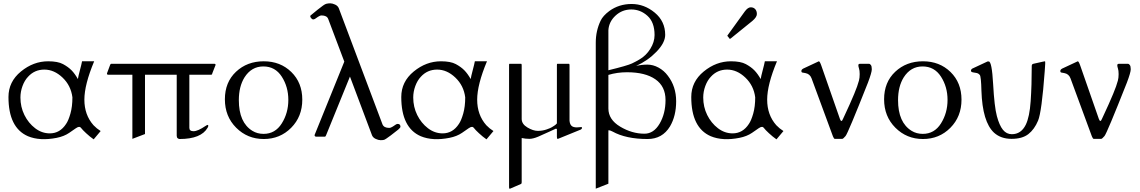

<svg xmlns="http://www.w3.org/2000/svg" viewBox="-20 -823 6865 1156"><path d="M547 -454Q488 -313 488 -223Q488 -131 543 -69Q562 -49 586 -34L544 16Q521 0 498.5 -21Q476 -42 470 -50.5Q464 -59 458 -59Q452 -59 447.5 -57Q443 -55 437 -51Q427 -44 396.5 -23Q366 -2 321 7Q220 27 148 -3Q31 -54 31 -239Q31 -331 106 -392.5Q181 -454 270 -454Q328 -454 359.5 -437Q391 -420 411 -399.5Q431 -379 449 -347Q451 -362 461 -399.5Q471 -437 474 -454ZM103 -236Q103 -179 127 -130.5Q151 -82 191.5 -51Q232 -20 280 -20Q341 -20 378 -77Q392 -97 404 -139Q416 -181 416 -237Q407 -308 356.5 -356Q306 -404 247 -404Q188 -404 149 -361Q128 -339 115.5 -305Q103 -271 103 -236Z M1218 -65Q1227 -71 1230.5 -71Q1234 -71 1234 -65Q1234 -61 1230 -54Q1191 14 1061 14Q1056 14 1050 9.5Q1044 5 1044 -6V-373H853V-16L777 13V-373H631Q624 -373 624 -381L643 -432Q645 -439 651 -439H1270Q1278 -439 1278 -432L1258 -381Q1258 -373 1250 -373H1120V-53Q1120 -33 1145.5 -33Q1171 -33 1218 -65Z M1568 14Q1470 14 1402 -54Q1334 -122 1334 -225Q1334 -328 1401 -391Q1468 -454 1568 -454Q1668 -454 1734 -389.5Q1800 -325 1800 -223Q1800 -121 1733 -53.5Q1666 14 1568 14ZM1452 -357Q1418 -302 1418 -220Q1418 -85 1500 -35Q1529 -17 1567 -17Q1637 -17 1676.5 -80Q1716 -143 1716 -221.5Q1716 -300 1676.5 -361.5Q1637 -423 1565.5 -423Q1494 -423 1452 -357Z M2374 -77Q2391 -77 2391 -60Q2391 -54 2378 -43Q2365 -32 2332.5 -7.5Q2300 17 2292 19Q2284 21 2271.5 21Q2259 21 2242.5 13.5Q2226 6 2220 -8L2087 -362L1943 -8Q1942 -7 1940.5 -3.5Q1939 0 1936 0H1885Q1874 0 1874 -10L2053 -452L1956 -709Q1948 -730 1916 -730Q1907 -730 1895 -722L1876 -709Q1870 -706 1865 -706Q1860 -706 1854 -713Q1848 -720 1848 -724Q1848 -728 1849.5 -729.5Q1851 -731 1891.5 -764Q1932 -797 1944 -800Q1956 -803 1968.5 -803Q1981 -803 1997.5 -795.5Q2014 -788 2020 -773L2283 -74Q2292 -53 2323 -53Q2333 -53 2345 -61L2363 -73Q2369 -77 2374 -77Z M2912 -454Q2853 -313 2853 -223Q2853 -131 2908 -69Q2927 -49 2951 -34L2909 16Q2886 0 2863.5 -21Q2841 -42 2835 -50.5Q2829 -59 2823 -59Q2817 -59 2812.5 -57Q2808 -55 2802 -51Q2792 -44 2761.5 -23Q2731 -2 2686 7Q2585 27 2513 -3Q2396 -54 2396 -239Q2396 -331 2471 -392.5Q2546 -454 2635 -454Q2693 -454 2724.5 -437Q2756 -420 2776 -399.5Q2796 -379 2814 -347Q2816 -362 2826 -399.5Q2836 -437 2839 -454ZM2468 -236Q2468 -179 2492 -130.5Q2516 -82 2556.5 -51Q2597 -20 2645 -20Q2706 -20 2743 -77Q2757 -97 2769 -139Q2781 -181 2781 -237Q2772 -308 2721.5 -356Q2671 -404 2612 -404Q2553 -404 2514 -361Q2493 -339 2480.5 -305Q2468 -271 2468 -236Z M3333 1V-46Q3331 -48 3329 -48H3326Q3325 -48 3288 -30.5Q3251 -13 3220 0Q3189 13 3167 13Q3145 13 3121 8V275Q3121 283 3116 285L3051 313Q3046 313 3045.5 311Q3045 309 3045 302V-429Q3045 -436 3045.5 -437.5Q3046 -439 3051 -439H3115Q3119 -439 3120 -437.5Q3121 -436 3121 -429V-107Q3121 -76 3155.5 -55.5Q3190 -35 3218 -35Q3246 -35 3270.5 -43.5Q3295 -52 3302.5 -57Q3310 -62 3317.5 -66.5Q3325 -71 3333 -80V-429Q3333 -436 3333.5 -437.5Q3334 -439 3339 -439H3403Q3407 -439 3408 -437.5Q3409 -436 3409 -429V-96Q3411 -75 3421 -65.5Q3431 -56 3453 -56L3481 -58Q3484 -58 3484 -52.5Q3484 -47 3477 -43L3347 10Q3341 13 3337 13Q3333 13 3333 1Z M3644 -39Q3643 -39 3643 -29V283L3567 313V-566Q3567 -637 3596 -698Q3610 -728 3649 -757Q3707 -799 3783 -799Q3859 -799 3922 -747Q3985 -695 3985 -613Q3985 -566 3933 -512Q3881 -458 3810 -426Q3843 -434 3877.5 -434Q3912 -434 3945 -416Q3978 -398 4001 -367Q4051 -302 4051 -213.5Q4051 -125 4014 -62Q3968 14 3879 14Q3749 14 3668 -31Q3653 -39 3644 -39ZM3755 -388Q3696 -388 3643 -372V-170Q3643 -103 3714 -60.5Q3785 -18 3860 -18Q3916 -18 3951.5 -78.5Q3987 -139 3987 -221Q3987 -303 3926 -345.5Q3865 -388 3755 -388ZM3643 -400Q3758 -428 3785 -441Q3812 -454 3830 -465Q3870 -488 3895.5 -529Q3921 -570 3921 -612Q3921 -689 3878.5 -727.5Q3836 -766 3781 -766Q3726 -766 3686 -729Q3646 -692 3643 -641Z M4658 -454Q4599 -313 4599 -223Q4599 -131 4654 -69Q4673 -49 4697 -34L4655 16Q4632 0 4609.5 -21Q4587 -42 4581 -50.5Q4575 -59 4569 -59Q4563 -59 4558.5 -57Q4554 -55 4548 -51Q4538 -44 4507.5 -23Q4477 -2 4432 7Q4331 27 4259 -3Q4142 -54 4142 -239Q4142 -331 4217 -392.5Q4292 -454 4381 -454Q4439 -454 4470.5 -437Q4502 -420 4522 -399.5Q4542 -379 4560 -347Q4562 -362 4572 -399.5Q4582 -437 4585 -454ZM4214 -236Q4214 -179 4238 -130.5Q4262 -82 4302.5 -51Q4343 -20 4391 -20Q4452 -20 4489 -77Q4503 -97 4515 -139Q4527 -181 4527 -237Q4518 -308 4467.5 -356Q4417 -404 4358 -404Q4299 -404 4260 -361Q4239 -339 4226.5 -305Q4214 -271 4214 -236ZM4361 -605Q4359 -607 4359 -608Q4359 -609 4361 -611L4465 -755Q4483 -779 4500 -779Q4517 -779 4527 -768Q4537 -757 4537 -738.5Q4537 -720 4510 -697L4379 -591Q4376 -589 4374.5 -589Q4373 -589 4372 -591Z M5159 -439H5213Q5217 -439 5223 -432Q5229 -425 5229 -406Q5229 -387 5206 -326Q5085 -20 5071 -4Q5065 2 5060 7.5Q5055 13 5051 13H5006Q5001 13 4995 -2L4866 -352Q4856 -378 4829 -383Q4819 -385 4812 -386Q4805 -387 4805 -395.5Q4805 -404 4816 -410L4910 -454Q4916 -454 4925 -428L5037 -107Q5046 -82 5056 -108Q5057 -111 5068.5 -135Q5080 -159 5096 -195Q5112 -231 5123 -257.5Q5134 -284 5140.5 -302.5Q5147 -321 5151.5 -337.5Q5156 -354 5156 -376.5Q5156 -399 5152 -410.5Q5148 -422 5148 -430.5Q5148 -439 5159 -439Z M5537 14Q5439 14 5371 -54Q5303 -122 5303 -225Q5303 -328 5370 -391Q5437 -454 5537 -454Q5637 -454 5703 -389.5Q5769 -325 5769 -223Q5769 -121 5702 -53.5Q5635 14 5537 14ZM5421 -357Q5387 -302 5387 -220Q5387 -85 5469 -35Q5498 -17 5536 -17Q5606 -17 5645.5 -80Q5685 -143 5685 -221.5Q5685 -300 5645.5 -361.5Q5606 -423 5534.5 -423Q5463 -423 5421 -357Z M5965 -24Q5895 -89 5889 -277Q5887 -363 5879 -372Q5871 -381 5862.5 -383Q5854 -385 5840 -387Q5826 -389 5826 -397Q5826 -405 5834 -410L5926 -453Q5927 -453 5929 -453Q5931 -453 5933 -453Q5952 -453 5959.5 -316.5Q5967 -180 5982 -124Q5997 -68 6018.5 -41.5Q6040 -15 6072 -15Q6128 -15 6156 -72Q6179 -119 6185.5 -214.5Q6192 -310 6192 -426Q6192 -437 6202 -439Q6248 -449 6258 -451.5Q6268 -454 6271 -454Q6274 -454 6273 -438.5Q6272 -423 6270 -393Q6252 -149 6230 -96.5Q6208 -44 6171.5 -15.5Q6135 13 6070.5 13Q6006 13 5965 -24Z M6718 -439H6772Q6776 -439 6782 -432Q6788 -425 6788 -406Q6788 -387 6765 -326Q6644 -20 6630 -4Q6624 2 6619 7.5Q6614 13 6610 13H6565Q6560 13 6554 -2L6425 -352Q6415 -378 6388 -383Q6378 -385 6371 -386Q6364 -387 6364 -395.5Q6364 -404 6375 -410L6469 -454Q6475 -454 6484 -428L6596 -107Q6605 -82 6615 -108Q6616 -111 6627.5 -135Q6639 -159 6655 -195Q6671 -231 6682 -257.5Q6693 -284 6699.5 -302.5Q6706 -321 6710.5 -337.5Q6715 -354 6715 -376.5Q6715 -399 6711 -410.5Q6707 -422 6707 -430.5Q6707 -439 6718 -439Z"/></svg>

Font: Cardo
Style: Regular
Weight: 400
Designer: David J. Perry
Foundry: David J. Perry
Version: Version 1.0451